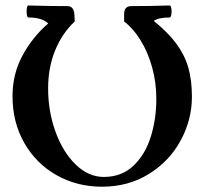

<svg xmlns="http://www.w3.org/2000/svg" viewBox="-20 -686 784 719"><path d="M26.9 -325.7Q26.9 -409.7 64.7 -479Q102.5 -548.3 160.6 -598.1Q137.2 -620.6 85.9 -620.6Q83 -620.6 81.3 -627.2Q79.6 -633.8 79.6 -643.1Q79.6 -652.3 81.3 -658.9Q83 -665.5 85.9 -665.5L123 -664.6Q141.6 -664.1 169.2 -663.6Q196.8 -663.1 233.4 -663.1Q245.1 -663.1 251.7 -654.3Q258.3 -645.5 258.8 -628.4L259.8 -605.5Q212.4 -561 186.3 -496.8Q160.2 -432.6 160.2 -354.5Q160.2 -269.5 187.7 -193.1Q215.3 -116.7 263.2 -70.1Q311 -23.4 368.7 -23.4Q435.1 -23.4 479.2 -64.9Q523.4 -106.4 544.4 -173.1Q565.4 -239.7 565.4 -315.9Q565.4 -377.4 549.6 -434.3Q533.7 -491.2 506.3 -535.4Q479 -579.6 444.8 -605.5V-633.8Q444.8 -663.1 471.7 -663.1Q536.1 -663.1 615.7 -665.5Q618.7 -665.5 620.6 -658.7Q622.6 -651.9 622.6 -643.1Q622.6 -634.3 620.6 -627.4Q618.7 -620.6 615.7 -620.6Q574.7 -620.6 555.7 -607.9Q609.9 -564 640.9 -521.7Q671.9 -479.5 685.3 -432.4Q698.7 -385.3 698.7 -323.7Q698.7 -237.8 656.7 -160.2Q614.7 -82.5 537.8 -34.7Q460.9 13.2 361.8 13.2Q268.6 13.2 191.9 -30Q115.2 -73.2 71 -150.6Q26.9 -228 26.9 -325.7Z"/></svg>

Font: JuniusX
Style: Bold
Weight: 700
Designer: Peter S. Baker
Foundry: Briery Creek Software
Version: Version 1.004